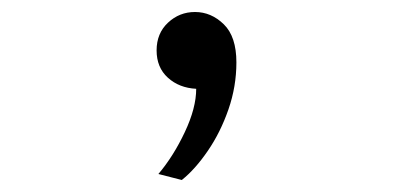

<svg xmlns="http://www.w3.org/2000/svg" viewBox="-20 -129 656 320"><path d="M283 171 244 161Q269 131.5 288 91.2Q307 51 307 19Q278.5 17.5 259.8 0.5Q241 -16.5 241 -45Q241 -73.5 260 -91.2Q279 -109 305 -109Q332 -109 353 -88.5Q374 -68 374 -25Q374 15 360.8 53.2Q347.5 91.5 326.5 122.2Q305.5 153 283 171Z"/></svg>

Font: Overpass Mono Light
Style: Regular
Weight: 300
Monospace: yes
Designer: Delve Withrington, Dave Bailey
Foundry: Delve Fonts LLC
Version: Version 4.000